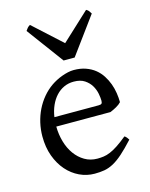

<svg xmlns="http://www.w3.org/2000/svg" viewBox="-112 -792 685 879"><g transform="rotate(-15 231.0 -352.5)"><path d="M242.2 -417.5Q216.8 -417.5 195.6 -407.7Q174.3 -397.9 158 -380.1Q141.6 -362.3 130.6 -337.6Q119.6 -313 115.2 -283.2H324.2Q335.4 -283.2 339.1 -286.9Q342.8 -290.5 342.8 -300.8Q342.8 -314 339.1 -333.7Q335.4 -353.5 324.5 -372.3Q313.5 -391.1 293.7 -404.3Q273.9 -417.5 242.2 -417.5ZM422.9 -272Q414.1 -262.2 399.4 -253.9Q384.8 -245.6 369.1 -239.3H112.3Q112.8 -201.2 122.8 -166.7Q132.8 -132.3 151.6 -106.2Q170.4 -80.1 197 -64.5Q223.6 -48.8 256.8 -48.8Q272 -48.8 286.4 -50.8Q300.8 -52.7 317.4 -59.6Q334 -66.4 354.2 -79.6Q374.5 -92.8 401.9 -115.2Q408.2 -111.8 412.8 -105.5Q417.5 -99.1 419.9 -95.2Q387.2 -59.6 362.5 -37.8Q337.9 -16.1 316.2 -4.4Q294.4 7.3 273.2 11Q252 14.6 227.1 14.6Q189.5 14.6 155.5 -1.5Q121.6 -17.6 95.7 -47.1Q69.8 -76.7 54.4 -118.4Q39.1 -160.2 39.1 -211.9Q39.1 -244.6 46.4 -276.4Q53.7 -308.1 67.6 -336.4Q81.5 -364.7 101.6 -388.7Q121.6 -412.6 147 -430.2Q157.7 -437.5 171.1 -444.6Q184.6 -451.7 199.2 -457Q213.9 -462.4 228.3 -465.6Q242.7 -468.8 255.9 -468.8Q287.6 -468.8 312.5 -460Q337.4 -451.2 356 -436.3Q374.5 -421.4 387.2 -401.6Q399.9 -381.8 408 -359.9Q416 -337.9 419.4 -315.2Q422.9 -292.5 422.9 -272ZM275.4 -522.9H223.1L94.2 -697.3Q97.7 -702.1 100.1 -705.6Q102.5 -709 104.7 -711.4Q106.9 -713.9 109.6 -715.8Q112.3 -717.8 116.2 -720.2L250.5 -597.7L382.3 -720.2Q390.6 -715.8 394 -711.4Q397.5 -707 403.3 -697.3Z"/></g></svg>

Font: Gentium Unicode
Style: Regular
Weight: 400
Version: Version 1.009